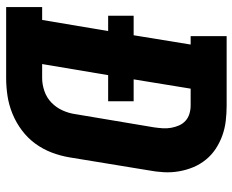

<svg xmlns="http://www.w3.org/2000/svg" viewBox="-88 -688 775 640"><g transform="rotate(90 300.0 -367.5)"><path d="M3 0V-120H46L83 -340H32V-425H97L128 -615H100V-735H331Q357 -735 382.5 -732Q408 -729 431.5 -720.5Q455 -712 475.5 -698.5Q496 -685 511.5 -666Q527 -647 536.5 -624.5Q546 -602 550.5 -576.5Q555 -551 553.5 -525Q552 -499 547 -473L504 -211Q499 -181 488 -152Q477 -123 458.5 -97.5Q440 -72 414 -52.5Q388 -33 358.5 -21Q329 -9 299 -4.5Q269 0 240 0ZM193 -120H240Q261 -120 283 -127.5Q305 -135 321.5 -151Q338 -167 347.5 -188Q357 -209 360 -231L404 -493Q406 -507 407 -521.5Q408 -536 405.5 -550Q403 -564 397.5 -576.5Q392 -589 382 -598Q372 -607 358.5 -611Q345 -615 331 -615H275L244 -425H317V-340H230Z"/></g></svg>

Font: Iosevka Slab Heavy Extended
Style: Italic
Weight: 900
Width: 7
Italic angle: -9°
Monospace: yes
Designer: Belleve Invis
Foundry: Belleve Invis
Version: Version 11.1.0; ttfautohint (v1.8.3)